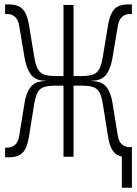

<svg xmlns="http://www.w3.org/2000/svg" viewBox="-20 -716 626 877"><path d="M3.4 2.4V-41.5H14.6Q33.2 -41.5 48.1 -54Q63 -66.4 67.9 -96.2L92.3 -246.6Q99.6 -292.5 118.9 -317.4Q138.2 -342.3 175.3 -345.2L193.4 -346.7L175.3 -348.1Q138.2 -351.1 119.4 -377.7Q100.6 -404.3 92.3 -451.7L67.9 -597.2Q63 -627 48.1 -639.4Q33.2 -651.9 14.6 -651.9H3.4V-695.8H21Q63.5 -695.8 83.7 -674.1Q104 -652.3 111.8 -604.5L136.2 -457Q142.1 -421.4 151.9 -402.3Q161.6 -383.3 180.4 -376Q199.2 -368.7 232.9 -368.7H270V-693.4H315.9V-368.7H353Q386.7 -368.7 405.8 -376Q424.8 -383.3 434.3 -402.3Q443.8 -421.4 449.7 -457L474.1 -604.5Q482.4 -652.3 502.4 -674.1Q522.5 -695.8 564.9 -695.8H582.5V-651.9H571.3Q552.7 -651.9 538.1 -639.4Q523.4 -627 518.1 -597.2L493.7 -451.7Q485.8 -404.3 467 -377.7Q448.2 -351.1 410.6 -348.1L392.6 -346.7L410.6 -345.2Q448.2 -342.3 467.3 -317.4Q486.3 -292.5 493.7 -246.6L518.1 -96.2Q522.9 -67.9 537.8 -55.9Q552.7 -43.9 571.3 -43.9H582.5V141.6H536.6V-0.5Q509.3 -6.8 494.9 -28.1Q480.5 -49.3 474.1 -88.9L449.7 -241.2Q444.3 -275.9 434.6 -293.7Q424.8 -311.5 405.8 -318.1Q386.7 -324.7 353 -324.7H315.9V0H270V-324.7H232.9Q199.2 -324.7 180.2 -318.1Q161.1 -311.5 151.6 -293.7Q142.1 -275.9 136.2 -241.2L111.8 -88.9Q104 -40 83.7 -18.8Q63.5 2.4 21 2.4Z"/></svg>

Font: Cascadia Code ExtraLight
Style: Regular
Weight: 200
Monospace: yes
Designer: Aaron Bell
Foundry: Saja Typeworks
Version: Version 2407.024; ttfautohint (v1.8.4)